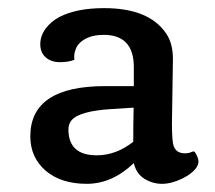

<svg xmlns="http://www.w3.org/2000/svg" viewBox="-20 -847 527 470"><path d="M307.6 -447.8Q254.4 -397 192.4 -397Q129.9 -397 92.3 -428.7Q54.2 -461.4 54.2 -513.2Q54.2 -636.2 237.3 -636.2H307.6V-682.6Q307.6 -761.7 233.9 -761.7Q206.1 -761.7 187.5 -751Q168.9 -740.2 164.6 -724.1Q160.6 -714.4 162.1 -700.7Q147.5 -694.8 126.5 -694.8Q105.5 -694.8 92 -706.5Q78.6 -718.3 78.6 -738.5Q78.6 -758.8 91.3 -776.4Q104 -793.9 125 -805.2Q167 -827.1 234.9 -827.1Q344.7 -827.1 386.7 -765.1Q403.3 -740.7 403.3 -702.6L400.9 -545.4Q400.9 -500 405.3 -489.3Q411.6 -471.7 432.6 -471.7Q441.9 -471.7 448 -474.6Q454.1 -477.5 456.3 -475.3Q458.5 -473.1 460.4 -469.2Q465.8 -458.5 465.8 -451.9Q465.8 -445.3 461.7 -438.2Q457.5 -431.2 447.8 -423.3Q438 -415.5 425.8 -409.7Q399.4 -397 376.5 -397Q353.5 -397 333.5 -409.4Q313.5 -421.9 307.6 -447.8ZM147.5 -530.3Q147.5 -466.8 216.8 -466.8Q264.2 -466.8 306.2 -500Q306.2 -542.5 307.1 -583.5L253.4 -580.1Q174.3 -575.2 155.3 -552.7Q147.5 -543.9 147.5 -530.3Z"/></svg>

Font: Quando
Style: Regular
Weight: 400
Version: Version 1.002